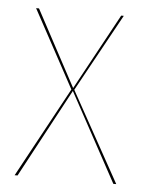

<svg xmlns="http://www.w3.org/2000/svg" viewBox="-44 -554 447 591"><g transform="rotate(5 180.0 -259.0)"><path d="M337 0H328L179 -274L32 0H23L174 -278L44 -518H53L179 -283L307 -518H315L183 -278Z"/></g></svg>

Font: Fira Sans Compressed Eight
Style: Regular
Weight: 100
Width: 1
Designer: bBox Type GmbH & Carrois Corporate GbR & Edenspiekermann AG
Foundry: bBox Type GmbH & Carrois Corporate GbR & Edenspiekermann AG
Version: Version 4.301